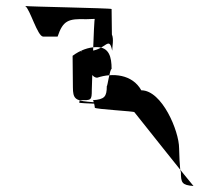

<svg xmlns="http://www.w3.org/2000/svg" viewBox="-20 -623 680 640"><path d="M64 -603C66 -601 349 -596 352 -593L353 -508C360 -492 354 -468 354 -454C343 -508 332 -453 275 -453L249 -452C254 -470 270 -364 304 -364C355 -381 421 -376 451 -322C520 -322 577 -186 577 -129C577 -124 579 -52 583 -50C583 -14 586 -6 625 -3C621 -6 428 -249 428 -249C431 -252 296 -259 296 -264C296 -270 292 -286 290 -289C328 -292 336 -300 336 -336C338 -333 346 -393 352 -393C352 -433 344 -466 302 -466C275 -466 246 -455 222 -437L223 -332C223 -295 231 -288 272 -284L374 -275C374 -275 241 -278 244 -281L246 -289C284 -289 286 -287 286 -324C286 -324 293 -563 296 -560L267 -559C208 -561 190 -555 172 -501H124C105 -501 80 -593 64 -603Z"/></svg>

Font: Zinc
Style: Regular
Weight: 400
Version: Version 1